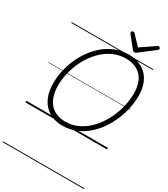

<svg xmlns="http://www.w3.org/2000/svg" viewBox="-397 -1425 1829 2093"><g transform="rotate(30 517.0 -378.5)"><path d="M474 19Q402 19 343.5 -5Q285 -29 243.5 -74.5Q202 -120 180 -185.5Q158 -251 158 -335Q158 -412 175.5 -492Q193 -572 226.5 -648Q260 -724 309 -790.5Q358 -857 420 -907.5Q482 -958 558 -986.5Q634 -1015 720 -1015Q793 -1015 851 -991.5Q909 -968 950 -924.5Q991 -881 1012.5 -818.5Q1034 -756 1034 -677Q1034 -600 1017 -518.5Q1000 -437 966 -359Q932 -281 883.5 -212.5Q835 -144 772.5 -92Q710 -40 635 -10.5Q560 19 474 19ZM480 -35Q556 -35 622 -62.5Q688 -90 743 -138Q798 -186 841.5 -249Q885 -312 915 -383.5Q945 -455 960.5 -529Q976 -603 976 -673Q976 -743 958.5 -797Q941 -851 907 -887.5Q873 -924 824 -943Q775 -962 713 -962Q639 -962 573 -936Q507 -910 451.5 -863.5Q396 -817 352.5 -756.5Q309 -696 278.5 -626Q248 -556 232 -483Q216 -410 216 -339Q216 -266 234 -209.5Q252 -153 286 -114Q320 -75 369 -55Q418 -35 480 -35ZM953 -1257Q961 -1257 968 -1250Q975 -1243 975 -1236Q975 -1230 973 -1226Q971 -1222 966 -1218L785 -1079Q775 -1073 768.5 -1069.5Q762 -1066 754 -1066Q747 -1066 741.5 -1070Q736 -1074 729 -1081L617 -1221Q614 -1226 612.5 -1230Q611 -1234 611 -1237Q611 -1246 620 -1251.5Q629 -1257 636 -1257Q643 -1257 646.5 -1254.5Q650 -1252 654 -1247L763 -1132L931 -1246Q939 -1252 943 -1254.5Q947 -1257 953 -1257ZM0 490H1027V500H0ZM0 -20H1027V0H0ZM0 -505H1027V-500H0ZM0 -1010H1027V-1000H0Z"/></g></svg>

Font: Playwrite AU VIC Guides
Style: Regular
Weight: 400
Designer: Veronika Burian, José Scaglione
Foundry: TypeTogether
Version: Version 1.003